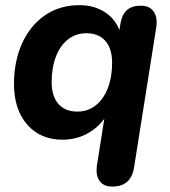

<svg xmlns="http://www.w3.org/2000/svg" viewBox="-20 -520 647 729"><path d="M348.3 106.4 379 -87.7H388.2Q361 -41.3 316.3 -15.5Q271.5 10.4 217.3 10.4Q133.5 10.4 83.3 -46.9Q33.1 -104.2 33.1 -201.6Q33.1 -286.4 63.5 -354.5Q94 -422.6 150.2 -461.5Q206.4 -500.4 281.7 -500.4Q336.7 -500.4 378 -474.1Q419.3 -447.7 436.3 -398.1L427.5 -368L437 -428.6Q442.7 -463.9 461.5 -481.2Q480.4 -498.4 514.5 -498.4Q547.6 -498.4 563.3 -476.4Q579 -454.3 573.2 -415.6L488.9 116.4Q477.4 188.4 406.3 188.4Q373.2 188.4 357.8 166.7Q342.5 145.1 348.3 106.4ZM405.7 -281.2Q405.7 -335.5 380.1 -364.6Q354.6 -393.8 308.1 -393.8Q267.6 -393.8 237.6 -370Q207.7 -346.2 191.9 -304Q176.1 -261.8 176.1 -208.8Q176.1 -154.6 201.7 -125.4Q227.2 -96.3 273.7 -96.3Q314.2 -96.3 344.2 -120.5Q374.1 -144.8 389.9 -186.5Q405.7 -228.3 405.7 -281.2Z"/></svg>

Font: SN Pro Thin
Style: Italic
Weight: 200
Italic angle: -9°
Designer: Tobias Whetton
Foundry: Supernotes
Version: Version 1.003;Glyphs 3.3 (3324)